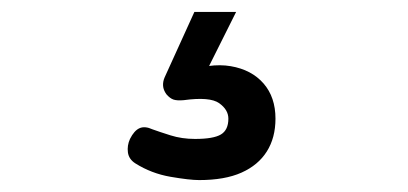

<svg xmlns="http://www.w3.org/2000/svg" viewBox="-20 -33 685 322"><path d="M314 269Q298 269 266 263.5Q234 258 207 241Q196 234 194.5 222.5Q193 211 198 200Q205 186 214 182Q223 178 236 184Q247 188 266 194Q285 200 307 200Q338 200 350.5 192.5Q363 185 363 166Q363 151 347.5 140Q332 129 288 135Q277 136 271 134Q265 132 259 125Q254 118 253.5 111Q253 104 256 97L306 -13H376L317 105L287 89Q332 72 367 78Q402 84 422 107Q442 130 442 166Q442 198 427.5 221Q413 244 385 256.5Q357 269 314 269Z"/></svg>

Font: Playwrite ES
Style: Regular
Weight: 400
Designer: Veronika Burian, José Scaglione
Foundry: TypeTogether
Version: Version 1.002